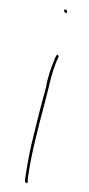

<svg xmlns="http://www.w3.org/2000/svg" viewBox="-119 -738 374 808"><g transform="rotate(15 68.0 -334.5)"><path d="M55 -702C55 -699 59 -695 64 -695C69 -695 69 -695 69 -700C69 -703 64 -709 61 -709C57 -709 55 -707 55 -702ZM64 -378 65 -377V-302C65 -275 65 -246 66 -216L68 -123C69 -83 76 -6 80 25L83 36C88 41 94 42 94 33L91 23V22C78 -71 77 -196 77 -302C77 -329 76 -353 76 -377C74 -422 75 -470 83 -508C83 -509 83 -510 81 -513C72 -525 70 -499 69 -492V-490C64 -458 62 -419 64 -378ZM75 -376H76ZM81 -513Z"/></g></svg>

Font: Stray Cat
Style: HlExt
Weight: 100
Version: Version 1.0